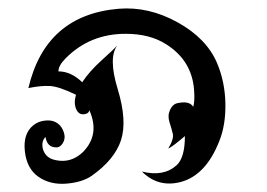

<svg xmlns="http://www.w3.org/2000/svg" viewBox="-20 -441 640 460"><path d="M120 -270Q150 -270 177 -244Q194 -270 224.5 -297.5Q255 -325 261 -332Q239 -303 262 -227.5Q285 -152 270 -105.5Q255 -59 200 -20Q177 -4 138.5 -1Q100 2 72 -17.5Q44 -37 39.5 -79Q35 -121 60 -141Q71 -150 87 -152Q103 -154 114 -148Q125 -142 130.5 -130Q136 -118 134.5 -109Q133 -100 127 -93.5Q121 -87 114 -88Q93 -88 89 -113Q81 -105 81.5 -92.5Q82 -80 90 -70Q98 -60 115 -57Q151 -50 179 -77Q220 -119 194 -177Q193 -170 185 -168Q170 -164 163 -178.5Q156 -193 162 -214Q121 -234 99 -235Q77 -236 48 -230Q89 -405 264 -420Q336 -426 405.5 -387.5Q475 -349 500 -290Q519 -245 520 -193Q521 -141 505 -102Q473 -21 413 -5Q359 9 320 -30Q372 -17 403 -45Q423 -63 423 -115Q394 -90 383 -85Q397 -108 394 -120.5Q391 -133 386 -148.5Q381 -164 387.5 -178Q394 -192 406 -194Q434 -200 443 -185Q447 -199 445 -225Q440 -296 378 -335Q339 -360 281 -360Q195 -360 137 -301Q120 -284 120 -270Z"/></svg>

Font: SOV_mook
Style: Book
Weight: 400
Version: Version 1.00